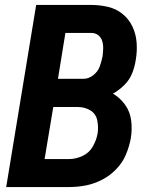

<svg xmlns="http://www.w3.org/2000/svg" viewBox="-20 -755 616 775"><path d="M5 0H259Q293 0 326.5 -6.5Q360 -13 392 -29.5Q424 -46 449.5 -72.5Q475 -99 488.5 -131.5Q502 -164 508 -197Q514 -233 509.5 -268.5Q505 -304 485 -332Q465 -360 436 -377Q461 -391 482 -412Q503 -433 513.5 -459.5Q524 -486 528 -513Q534 -548 531.5 -582.5Q529 -617 515 -647Q501 -677 475.5 -698Q450 -719 417 -727Q384 -735 349 -735H126ZM214 -437 244 -622H349Q365 -622 376.5 -613Q388 -604 392.5 -589.5Q397 -575 396.5 -559.5Q396 -544 394 -528Q390 -507 382.5 -486.5Q375 -466 356.5 -451.5Q338 -437 318 -437ZM259 -113H160L195 -323H295Q322 -323 344.5 -309.5Q367 -296 372.5 -269.5Q378 -243 374 -216Q369 -189 354.5 -163.5Q340 -138 313 -125.5Q286 -113 259 -113Z"/></svg>

Font: Iosevka Sparkle Extrabold
Style: Italic
Weight: 800
Italic angle: -9°
Designer: Belleve Invis
Foundry: Belleve Invis
Version: Version 4.5.0; ttfautohint (v1.8.3)